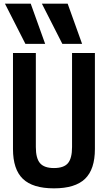

<svg xmlns="http://www.w3.org/2000/svg" viewBox="-20 -1020 590 1050"><path d="M119 -780 7 -1000H148L227 -780ZM321 -780 209 -1000H350L429 -780ZM275 10Q159 10 105 -42Q51 -94 51 -205V-730H176V-216Q176 -154 199 -127.5Q222 -101 275 -101Q329 -101 351.5 -127.5Q374 -154 374 -216V-730H499V-205Q499 -94 445 -42Q391 10 275 10Z"/></svg>

Font: M PLUS Code Latin SemiExpanded SemiBold
Style: Regular
Weight: 600
Width: 6
Designer: Coji Morishita
Foundry: UNDERFOREST DESIGN
Version: Version 1.002; ttfautohint (v1.8.3)